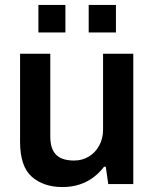

<svg xmlns="http://www.w3.org/2000/svg" viewBox="-20 -743 623 775"><path d="M232 12Q156 12 108.5 -29.5Q61 -71 61 -171V-526H183V-193Q183 -165 189.5 -146.5Q196 -128 208.5 -116.5Q221 -105 239 -100Q257 -95 279 -95Q312 -95 338.5 -111Q365 -127 380.5 -155.5Q396 -184 396 -220V-526H518V0H417L407 -70H400Q382 -46 357.5 -27.5Q333 -9 301.5 1.5Q270 12 232 12ZM135 -612V-723H244V-612ZM338 -612V-723H448V-612Z"/></svg>

Font: Archivo SemiBold
Style: Regular
Weight: 600
Designer: Hector Gatti
Foundry: Omnibus-Type
Version: Version 2.001